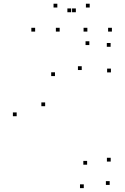

<svg xmlns="http://www.w3.org/2000/svg" viewBox="-20 -969 660 1012"><path d="M67.9 -356.4V-376.4H47.9V-356.4ZM421.6 22.6V2.6H401.6V22.6ZM558.1 5.7V-14.3H538.1V5.7ZM563.5 -117.4V-137.4H543.5V-117.4ZM439.2 -100.9V-120.9H419.2V-100.9ZM218 -409.2V-429.2H198V-409.2ZM269.8 -568V-588H249.8V-568ZM410.8 -599.9V-619.9H390.8V-599.9ZM564.6 -587.4V-607.4H544.6V-587.4ZM563 -722.4V-742.4H543V-722.4ZM450.9 -731.5V-751.5H430.9V-731.5ZM294.5 -802.5V-822.5H274.5V-802.5ZM379.8 -904.5V-924.5H359.8V-904.5ZM355.2 -904.5V-924.5H335.2V-904.5ZM440.5 -802.5V-822.5H420.5V-802.5ZM569.8 -802.5V-822.5H549.8V-802.5ZM452.8 -929.4V-949.4H432.8V-929.4ZM282.2 -929.4V-949.4H262.2V-929.4ZM165.2 -802.5V-822.5H145.2V-802.5Z"/></svg>

Font: Monaspace Argon Dots Var
Style: Regular
Weight: 400
Designer: Riley Cran and the Lettermatic Team
Version: Version 1.100 (Monaspace Argon Dots)